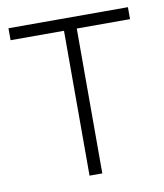

<svg xmlns="http://www.w3.org/2000/svg" viewBox="-67 -595 555 650"><g transform="rotate(-10 210.5 -269.5)"><path d="M189 0V-498H5.4V-539.1H416V-498H232.9V0Z"/></g></svg>

Font: Inter 18pt ExtraLight
Style: Regular
Weight: 250
Designer: Rasmus Andersson
Foundry: rsms
Version: Version 4.001;git-66647c0bb